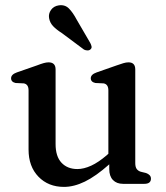

<svg xmlns="http://www.w3.org/2000/svg" viewBox="-20 -721 650 753"><path d="M92 -134.5V-366.5Q92 -390.5 73.5 -394L41 -395.5Q23.5 -399.5 23.5 -414Q23.5 -429 46 -437L125 -464.5Q140.5 -470.5 151.2 -473.5Q162 -476.5 170.5 -476.5Q198 -476.5 198 -448.5V-156Q198 -107.5 221.2 -82.8Q244.5 -58 283.5 -58Q308.5 -58 337.5 -71.2Q366.5 -84.5 399.5 -113L405 -118V-366.5Q405 -390.5 386.5 -394L354 -395.5Q336 -399.5 336 -414Q336 -429 359 -437L437.5 -464.5Q453 -470 463.8 -473.2Q474.5 -476.5 484 -476.5Q510.5 -476.5 510.5 -448.5V-81.5Q510.5 -66 516.2 -58.2Q522 -50.5 532 -47.5L552.5 -42.5Q572 -35.5 572 -20.5Q572 0 546 0H462.5Q437.5 0 423 -15Q408.5 -30 408.5 -58V-76.5Q355.5 -29.5 312.8 -8.8Q270 12 231 12Q169.5 12 130.8 -28Q92 -68 92 -134.5ZM281 -643.5 334 -552.5Q337.5 -546 339 -539.2Q340.5 -532.5 335 -527.5Q330 -523 322.8 -523.2Q315.5 -523.5 309.5 -526.5L223 -591Q201 -605 188.2 -618.5Q175.5 -632 172.5 -650Q169.5 -667 180 -682Q190.5 -697 210.5 -700Q234.5 -703.5 250.2 -687.8Q266 -672 281 -643.5Z"/></svg>

Font: Fraunces 9pt S050
Style: Regular
Weight: 400
Version: Version 1.000; ttfautohint (v1.8.3)